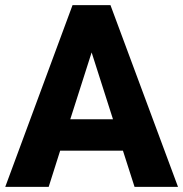

<svg xmlns="http://www.w3.org/2000/svg" viewBox="-20 -731 716 751"><path d="M676.3 0 412.1 -710.9H263.7L0.5 0H170.4L215.3 -141.6H460.9L506.3 0ZM338.4 -525.9 421.9 -264.6H254.9Z"/></svg>

Font: Vazirmatn ExtraBold
Style: Regular
Weight: 800
Designer: Saber Rastikerdar
Foundry: Saber Rastikerdar
Version: Version 33.003